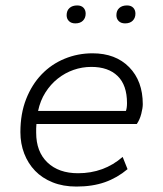

<svg xmlns="http://www.w3.org/2000/svg" viewBox="-20 -676 600 706"><path d="M261 10Q212 10 173.5 -5.5Q135 -21 109 -48Q83 -75 69 -111.5Q55 -148 55 -190Q55 -258 76 -311.5Q97 -365 133 -402.5Q169 -440 217.5 -460Q266 -480 320 -480Q405 -480 455 -429Q505 -378 505 -293Q505 -279 499.5 -257.5Q494 -236 483 -220H114Q113 -212 113 -204Q113 -196 113 -188Q113 -118 154.5 -78.5Q196 -39 267 -39Q362 -39 431 -99L449 -54Q411 -22 365.5 -6Q320 10 261 10ZM316 -430Q282 -430 250.5 -419Q219 -408 192.5 -387Q166 -366 147 -336Q128 -306 120 -268H443Q447 -279 447 -297Q447 -363 412.5 -396.5Q378 -430 316 -430ZM257 -590Q242 -590 233.5 -598.5Q225 -607 225 -620Q225 -637 235.5 -646.5Q246 -656 264 -656Q279 -656 287 -647.5Q295 -639 295 -626Q295 -610 285 -600Q275 -590 257 -590ZM440 -590Q425 -590 416.5 -598.5Q408 -607 408 -620Q408 -637 418.5 -646.5Q429 -656 447 -656Q462 -656 470 -647.5Q478 -639 478 -626Q478 -610 468 -600Q458 -590 440 -590Z"/></svg>

Font: Celebes Light
Style: Italic
Weight: 300
Italic angle: -10°
Designer: Anugrah Pasau
Foundry: Lafontype
Version: Version 1.000; ttfautohint (v1.8.4)